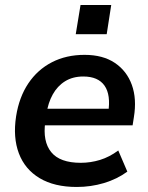

<svg xmlns="http://www.w3.org/2000/svg" viewBox="-20 -733 588 763"><path d="M285 10Q196 10 137.5 -25Q79 -60 55 -123.5Q31 -187 44 -271Q56 -347 92.5 -401.5Q129 -456 186 -485.5Q243 -515 316 -515Q389 -515 436.5 -483Q484 -451 504 -395.5Q524 -340 512 -267L507 -235H140L150 -301H429L410 -285Q421 -356 395.5 -392.5Q370 -429 311 -429Q269 -429 238.5 -410Q208 -391 189.5 -357.5Q171 -324 165 -282L160 -249Q149 -171 183.5 -128.5Q218 -86 301 -86Q340 -86 377.5 -97.5Q415 -109 450 -135L486 -51Q445 -21 393 -5.5Q341 10 285 10ZM281 -597 300 -713H422L404 -597Z"/></svg>

Font: Mulish ExtraLight
Style: Bold Italic
Weight: 700
Italic angle: -9°
Version: Version 3.603